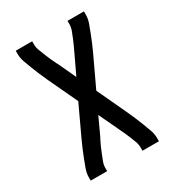

<svg xmlns="http://www.w3.org/2000/svg" viewBox="-178 -633 855 941"><g transform="rotate(-30 250.0 -162.5)"><path d="M57 205H150V187Q150 169 157 151.5Q164 134 170.5 117Q177 100 184.5 83.5Q192 67 200 51Q200 51 200 51Q200 51 200 51Q200 51 200 51Q200 51 200 51L201 50Q203 45 205 42L250 -55L296 42Q297 45 300 50V51Q308 67 315.5 83.5Q323 100 330 117Q337 134 343.5 151.5Q350 169 350 187V205H443V187Q443 163 434.5 140Q426 117 417.5 94.5Q409 72 399.5 50Q390 28 380 6L301 -163L380 -331Q390 -353 399.5 -375Q409 -397 417.5 -419.5Q426 -442 434.5 -465Q443 -488 443 -512V-530H350V-512Q350 -494 343.5 -476.5Q337 -459 330 -442Q323 -425 315.5 -408.5Q308 -392 300 -376Q300 -376 300 -376Q300 -376 300 -376Q300 -376 300 -376Q300 -376 300 -376V-375Q297 -370 296 -367L250 -270L205 -367Q203 -370 201 -375L200 -376Q192 -392 184.5 -408.5Q177 -425 170.5 -442Q164 -459 157 -476.5Q150 -494 150 -512V-530H57V-512Q57 -488 65.5 -465Q74 -442 82.5 -419.5Q91 -397 100.5 -375Q110 -353 120 -331L199 -163L120 6Q110 28 100.5 50Q91 72 82.5 94.5Q74 117 65.5 140Q57 163 57 187Z"/></g></svg>

Font: Iosevka SS08 Medium
Style: Regular
Weight: 500
Monospace: yes
Designer: Belleve Invis
Foundry: Belleve Invis
Version: Version 3.4.3; ttfautohint (v1.8.3)